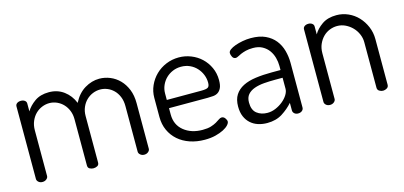

<svg xmlns="http://www.w3.org/2000/svg" viewBox="-50 -776 2273 1081"><g transform="rotate(-15 1086.0 -236.0)"><path d="M360 -295Q360 -322 351 -344.5Q342 -367 326.5 -383.5Q311 -400 290 -409.5Q269 -419 246 -419Q224 -419 203 -410.5Q182 -402 165.5 -386Q149 -370 138.5 -346Q128 -322 128 -292V-26Q128 -16 118.5 -8Q109 0 95 0Q81 0 72 -8Q63 -16 63 -26V-449Q63 -460 72 -466.5Q81 -473 95 -473Q108 -473 117 -466.5Q126 -460 126 -449V-403Q143 -432 176 -455.5Q209 -479 259 -479Q309 -479 346 -451.5Q383 -424 401 -379Q427 -430 468 -454.5Q509 -479 553 -479Q585 -479 615.5 -466.5Q646 -454 669.5 -430Q693 -406 707 -371.5Q721 -337 721 -292V-26Q721 -16 711.5 -8Q702 0 688 0Q675 0 665.5 -8Q656 -16 656 -26V-292Q656 -323 646 -347Q636 -371 619.5 -387Q603 -403 583 -411Q563 -419 542 -419Q520 -419 499 -410.5Q478 -402 461.5 -386Q445 -370 435 -347Q425 -324 425 -296V-25Q425 -11 414.5 -5.5Q404 0 392 0Q381 0 370.5 -5.5Q360 -11 360 -25Z M1016 -479Q1053 -479 1087 -465.5Q1121 -452 1146.5 -428Q1172 -404 1187.5 -370.5Q1203 -337 1203 -297Q1203 -268 1195.5 -252Q1188 -236 1176 -228Q1164 -220 1148 -218.5Q1132 -217 1116 -217H890V-180Q890 -120 933 -85Q976 -50 1042 -50Q1072 -50 1091 -56Q1110 -62 1123 -69.5Q1136 -77 1145 -83.5Q1154 -90 1162 -90Q1174 -90 1182 -79Q1190 -68 1190 -59Q1190 -50 1179.5 -38.5Q1169 -27 1149.5 -17Q1130 -7 1102.5 0Q1075 7 1040 7Q993 7 953.5 -6.5Q914 -20 885.5 -45Q857 -70 841 -105Q825 -140 825 -183V-295Q825 -332 840 -365.5Q855 -399 881 -424.5Q907 -450 942 -464.5Q977 -479 1016 -479ZM1090 -265Q1120 -265 1130 -271.5Q1140 -278 1140 -299Q1140 -323 1131 -345.5Q1122 -368 1105.5 -386Q1089 -404 1066 -414.5Q1043 -425 1015 -425Q989 -425 966.5 -415.5Q944 -406 927 -389.5Q910 -373 900 -350.5Q890 -328 890 -303V-265Z M1436 -479Q1486 -479 1520.5 -463Q1555 -447 1576.5 -420Q1598 -393 1607.5 -358Q1617 -323 1617 -286V-26Q1617 -15 1608 -7.5Q1599 0 1585 0Q1572 0 1563.5 -7.5Q1555 -15 1555 -26V-70Q1529 -40 1492 -16.5Q1455 7 1404 7Q1375 7 1350.5 -1Q1326 -9 1307.5 -25.5Q1289 -42 1278.5 -66.5Q1268 -91 1268 -125Q1268 -166 1285 -192.5Q1302 -219 1332.5 -234.5Q1363 -250 1406 -256Q1449 -262 1501 -262H1552V-286Q1552 -310 1545.5 -334Q1539 -358 1525 -377.5Q1511 -397 1488.5 -409.5Q1466 -422 1434 -422Q1409 -422 1391.5 -417.5Q1374 -413 1361.5 -407.5Q1349 -402 1341 -397.5Q1333 -393 1327 -393Q1314 -393 1307.5 -405Q1301 -417 1301 -428Q1301 -438 1313 -447Q1325 -456 1344.5 -463Q1364 -470 1388 -474.5Q1412 -479 1436 -479ZM1552 -217H1510Q1475 -217 1443.5 -214.5Q1412 -212 1387 -203Q1362 -194 1347.5 -177Q1333 -160 1333 -131Q1333 -87 1358 -67.5Q1383 -48 1420 -48Q1444 -48 1467.5 -58Q1491 -68 1510 -83.5Q1529 -99 1540.5 -117.5Q1552 -136 1552 -153Z M1804 -26Q1804 -16 1794.5 -8Q1785 0 1771 0Q1757 0 1748 -8Q1739 -16 1739 -26V-449Q1739 -460 1748 -466.5Q1757 -473 1771 -473Q1783 -473 1792 -466.5Q1801 -460 1801 -449V-403Q1817 -432 1850.5 -455.5Q1884 -479 1935 -479Q1971 -479 2003.5 -464.5Q2036 -450 2060 -424.5Q2084 -399 2098.5 -365Q2113 -331 2113 -292V-26Q2113 -13 2102.5 -6.5Q2092 0 2080 0Q2069 0 2058.5 -6.5Q2048 -13 2048 -26V-292Q2048 -316 2038 -339Q2028 -362 2011 -379.5Q1994 -397 1971.5 -408Q1949 -419 1923 -419Q1901 -419 1879.5 -410.5Q1858 -402 1841.5 -385.5Q1825 -369 1814.5 -345.5Q1804 -322 1804 -292Z"/></g></svg>

Font: Dosis
Style: Book
Weight: 400
Designer: EdgarTolentino, PabloImpallari, IginoMarini
Foundry: EdgarTolentino, PabloImpallari, IginoMarini
Version: Version 1.007